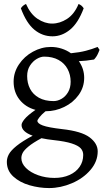

<svg xmlns="http://www.w3.org/2000/svg" viewBox="-20 -706 528 970"><path d="M210 -144Q189.5 -127 179.2 -113.5Q168.9 -100.1 168.9 -95.7Q168.9 -82.5 195.8 -72.3Q222.7 -62 293.9 -53.7Q391.6 -43 432.6 -12.2Q473.6 18.6 473.6 58.6Q473.6 109.9 437 152.6Q400.4 195.3 343.3 219.7Q286.1 244.1 228 244.1Q178.7 244.1 129.4 230Q80.1 215.8 47.4 186Q14.6 156.2 14.6 111.8Q14.6 92.3 24.7 73.5Q34.7 54.7 63.5 31.2Q92.3 7.8 145 -20.5Q88.9 -40.5 88.9 -74.7Q88.9 -85.4 104 -104.2Q119.1 -123 159.2 -150.9Q108.9 -164.6 78.9 -202.4Q48.8 -240.2 48.8 -293.9Q48.8 -340.3 75.7 -380.6Q102.5 -420.9 146.2 -444.8Q189.9 -468.8 236.8 -468.8Q265.1 -468.8 291.3 -460.4Q317.4 -452.1 338.4 -437Q383.3 -441.4 413.8 -449.5Q444.3 -457.5 473.1 -468.8L482.9 -454.1Q481.4 -450.7 477.1 -439.9Q472.7 -429.2 467.3 -420.9Q461.9 -412.6 455.1 -405.3Q415.5 -398.4 378.4 -397Q405.3 -358.4 405.3 -313Q405.3 -265.1 377.4 -226.3Q349.6 -187.5 304.7 -165.8Q259.8 -144 211.9 -144ZM117.2 -321.8Q117.2 -286.1 131.8 -257.6Q146.5 -229 176.5 -212.2Q206.5 -195.3 251 -195.3Q271 -195.3 291 -206.8Q311 -218.3 324 -240.5Q336.9 -262.7 336.9 -293Q336.9 -328.1 321.5 -357.2Q306.2 -386.2 275.9 -403.1Q245.6 -419.9 203.1 -419.9Q185.5 -419.9 165.5 -408.2Q145.5 -396.5 131.3 -374.3Q117.2 -352.1 117.2 -321.8ZM87.9 92.8Q87.9 119.6 111.1 142.6Q134.3 165.5 172.6 179.2Q210.9 192.9 254.9 192.9Q297.9 192.9 331.1 178Q364.3 163.1 382.3 136.7Q400.4 110.4 400.4 76.7Q400.4 57.1 387.7 43.2Q375 29.3 342.5 18.8Q310.1 8.3 252.9 2Q218.8 -1.5 189.5 -7.8Q146 15.6 123.8 34.2Q101.6 52.7 94.7 66.2Q87.9 79.6 87.9 92.8ZM85.4 -664.1Q90.8 -672.4 96.9 -677.2Q103 -682.1 111.3 -686Q133.8 -634.8 169.9 -610.8Q206.1 -586.9 243.2 -586.9Q282.2 -586.9 318.8 -610.6Q355.5 -634.3 377 -686Q385.7 -682.1 391.4 -677.5Q397 -672.9 402.8 -664.1Q375 -589.8 334 -556.2Q293 -522.5 245.1 -522.5Q194.3 -522.5 153.8 -555.7Q113.3 -588.9 85.4 -664.1Z"/></svg>

Font: David Libre
Style: Regular
Weight: 400
Version: Version 1.000